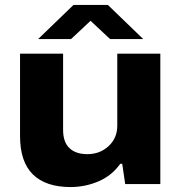

<svg xmlns="http://www.w3.org/2000/svg" viewBox="-20 -744 732 776"><path d="M134 -586 277 -724H416L559 -586H425L346 -660L267 -586ZM265 12Q165 12 113 -39Q61 -90 61 -194V-527H235V-219Q235 -170 260.5 -145.5Q286 -121 333 -121Q384 -121 419 -153.5Q454 -186 454 -236V-527H628V0H486L474 -82H466Q432 -34 378 -11Q324 12 265 12Z"/></svg>

Font: Archivo SemiExpanded ExtraBold
Style: Regular
Weight: 800
Width: 6
Designer: Hector Gatti
Foundry: Omnibus-Type
Version: Version 2.001; ttfautohint (v1.8.3)